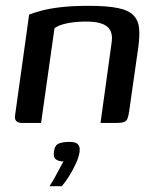

<svg xmlns="http://www.w3.org/2000/svg" viewBox="-20 -422 535 659"><path d="M56 0Q27 0 32 -28L80 -372Q98 -379 124.5 -386Q151 -393 190.5 -397.5Q230 -402 285 -402Q347 -402 384 -394.5Q421 -387 438 -369.5Q455 -352 457.5 -324Q460 -296 454 -255L423 -38Q421 -24 417.5 -15Q414 -6 405 -3Q396 0 379 0H325L363 -275Q369 -314 347.5 -331Q326 -348 276 -348Q239 -348 210 -342Q181 -336 167 -325L121 0ZM150 217Q161 200 169 185.5Q177 171 184 157.5Q191 144 198 132Q195 132 192.5 132Q190 132 188 131Q178 130 170.5 124Q163 118 165 99Q168 76 182 70.5Q196 65 219 65Q230 65 238 67.5Q246 70 250.5 77.5Q255 85 253 100Q250 119 239.5 141.5Q229 164 216 184.5Q203 205 192 217Z"/></svg>

Font: Genos Thin Medium
Style: Italic
Weight: 500
Italic angle: -8°
Version: Version 1.010